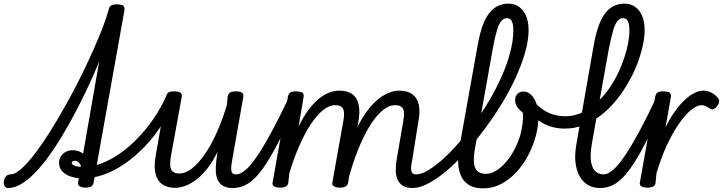

<svg xmlns="http://www.w3.org/2000/svg" viewBox="-142 -1018 3979 1057"><path d="M-97 17Q-111 17 -117 5.5Q-123 -6 -121 -20.5Q-119 -35 -109.5 -46.5Q-100 -58 -84 -58Q-63 -58 -34.5 -80.5Q-6 -103 27.5 -143.5Q61 -184 97 -237.5Q133 -291 170.5 -354Q208 -417 244.5 -484Q281 -551 314 -619Q347 -687 375 -750Q403 -813 424 -868Q445 -923 456 -964Q460 -982 470 -988Q480 -994 500 -994Q528 -994 537 -986Q546 -978 543 -961L373 -11Q371 2 360.5 8.5Q350 15 328 15Q309 15 297 8Q285 1 288 -15L404 -679Q369 -594 328.5 -509.5Q288 -425 245 -347.5Q202 -270 158 -203.5Q114 -137 70 -87.5Q26 -38 -16 -10.5Q-58 17 -97 17Z M315 -36Q281 -36 251 -45Q221 -54 202 -73.5Q183 -93 183 -122Q183 -151 204.5 -171Q226 -191 258 -191Q284 -191 305 -179Q326 -167 336.5 -148Q347 -129 344 -105L302 -89Q305 -104 299.5 -113.5Q294 -123 285.5 -128Q277 -133 268 -133Q253 -133 253 -121Q253 -112 268.5 -105.5Q284 -99 319 -99Q364 -99 414 -117.5Q464 -136 514.5 -170.5Q565 -205 612.5 -253.5Q660 -302 702 -362.5Q744 -423 775 -493Q778 -500 782.5 -504Q787 -508 801 -509Q819 -509 825.5 -502.5Q832 -496 825 -482Q796 -404 752.5 -336Q709 -268 656.5 -213Q604 -158 546.5 -118Q489 -78 430 -57Q371 -36 315 -36Z M821 16Q780 16 752 -3Q724 -22 714 -62.5Q704 -103 716 -166L772 -486Q776 -503 785.5 -509Q795 -515 815 -515Q842 -515 852 -507Q862 -499 858 -482L799 -158Q794 -130 795 -108.5Q796 -87 807.5 -75Q819 -63 845 -63Q880 -63 916 -91.5Q952 -120 987 -171Q1022 -222 1053 -292Q1084 -362 1108 -444L1111 -486Q1115 -503 1125 -509Q1135 -515 1155 -515Q1182 -515 1191.5 -507Q1201 -499 1197 -482L1137 -141Q1128 -94 1132 -76Q1136 -58 1157 -58Q1171 -58 1178 -46.5Q1185 -35 1183.5 -20.5Q1182 -6 1171 5.5Q1160 17 1139 17Q1106 17 1086 5Q1066 -7 1056.5 -27.5Q1047 -48 1046 -75.5Q1045 -103 1049 -135L1055 -181Q1030 -130 1001.5 -93Q973 -56 942.5 -32Q912 -8 881 4Q850 16 821 16Z M1140 17Q1126 17 1119 5.5Q1112 -6 1113.5 -20.5Q1115 -35 1126 -46.5Q1137 -58 1158 -58Q1180 -58 1207 -80Q1234 -102 1269 -152Q1304 -202 1349.5 -285.5Q1395 -369 1454 -493Q1461 -506 1475 -506Q1489 -506 1499 -496.5Q1509 -487 1503 -474Q1441 -333 1392.5 -238.5Q1344 -144 1303.5 -88Q1263 -32 1224 -7.5Q1185 17 1140 17Z M2129 17Q2096 17 2076.5 5Q2057 -7 2047.5 -27.5Q2038 -48 2037 -75.5Q2036 -103 2041 -135L2078 -351Q2083 -378 2082 -397.5Q2081 -417 2070 -428Q2059 -439 2032 -439Q1998 -439 1962 -408.5Q1926 -378 1892 -322Q1858 -266 1828.5 -192Q1799 -118 1776 -32L1739 -31Q1761 -157 1796 -249Q1831 -341 1874.5 -401Q1918 -461 1965 -490Q2012 -519 2056 -519Q2102 -519 2129 -498.5Q2156 -478 2164 -439Q2172 -400 2160 -342L2128 -141Q2118 -94 2122.5 -76Q2127 -58 2148 -58Q2162 -58 2169 -46.5Q2176 -35 2174 -20.5Q2172 -6 2161 5.5Q2150 17 2129 17ZM1399 15Q1380 15 1367.5 8Q1355 1 1359 -15L1443 -486Q1447 -503 1456.5 -509Q1466 -515 1486 -515Q1513 -515 1523 -507Q1533 -499 1529 -482L1502 -322Q1527 -373 1554.5 -410.5Q1582 -448 1610.5 -472Q1639 -496 1668.5 -507.5Q1698 -519 1726 -519Q1772 -519 1798.5 -499Q1825 -479 1833 -439.5Q1841 -400 1830 -342L1774 -11Q1771 2 1760.5 8.5Q1750 15 1728 15Q1709 15 1696.5 8Q1684 1 1688 -15L1748 -351Q1753 -378 1752 -397.5Q1751 -417 1740 -428Q1729 -439 1702 -439Q1670 -439 1635.5 -411Q1601 -383 1568 -332.5Q1535 -282 1505 -213.5Q1475 -145 1451 -65L1445 -11Q1443 2 1432 8.5Q1421 15 1399 15Z M2130 17Q2111 17 2104.5 5.5Q2098 -6 2102 -20.5Q2106 -35 2118 -46.5Q2130 -58 2149 -58Q2176 -58 2213 -79.5Q2250 -101 2293 -139Q2336 -177 2381 -228.5Q2426 -280 2470 -340.5Q2514 -401 2552.5 -466.5Q2591 -532 2620.5 -599Q2650 -666 2667 -730.5Q2684 -795 2684 -852Q2684 -871 2696.5 -880.5Q2709 -890 2726 -890Q2743 -890 2755.5 -880.5Q2768 -871 2768 -852Q2768 -803 2753 -745Q2738 -687 2711.5 -624Q2685 -561 2649 -496.5Q2613 -432 2570 -369Q2527 -306 2480.5 -249Q2434 -192 2387 -143.5Q2340 -95 2293.5 -59Q2247 -23 2205.5 -3Q2164 17 2130 17Z M2518 19Q2473 19 2443.5 2.5Q2414 -14 2399 -43.5Q2384 -73 2381 -112Q2378 -151 2385 -196L2488 -771Q2509 -890 2550 -944Q2591 -998 2657 -998Q2691 -998 2716 -980Q2741 -962 2754.5 -929.5Q2768 -897 2768 -852Q2768 -833 2755.5 -824Q2743 -815 2726 -815Q2709 -815 2696.5 -824Q2684 -833 2684 -852Q2684 -873 2680.5 -887.5Q2677 -902 2669.5 -910Q2662 -918 2648 -918Q2632 -918 2618.5 -903Q2605 -888 2594 -852Q2583 -816 2571 -751L2472 -196Q2467 -167 2466.5 -143Q2466 -119 2471.5 -100.5Q2477 -82 2492 -71.5Q2507 -61 2534 -61Q2559 -61 2584.5 -75.5Q2610 -90 2633.5 -114.5Q2657 -139 2676.5 -171Q2696 -203 2710 -238.5Q2724 -274 2730 -309Q2733 -324 2735 -339Q2737 -354 2737.5 -369Q2738 -384 2736 -398Q2713 -416 2703.5 -432Q2694 -448 2694 -467Q2694 -490 2707.5 -502Q2721 -514 2740 -514Q2757 -514 2771.5 -504.5Q2786 -495 2797.5 -476.5Q2809 -458 2815.5 -432Q2822 -406 2822 -373Q2822 -323 2807.5 -269Q2793 -215 2766 -163.5Q2739 -112 2701.5 -71Q2664 -30 2617.5 -5.5Q2571 19 2518 19Z M2967 -310Q2926 -310 2889.5 -321.5Q2853 -333 2821 -356Q2789 -379 2760 -412Q2751 -424 2752.5 -435.5Q2754 -447 2762.5 -455Q2771 -463 2781.5 -464Q2792 -465 2801 -455Q2825 -429 2852 -411.5Q2879 -394 2909.5 -386Q2940 -378 2971 -378Q3009 -378 3044.5 -391Q3080 -404 3112 -427.5Q3144 -451 3172 -481.5Q3200 -512 3223.5 -548.5Q3247 -585 3265 -624.5Q3283 -664 3296 -704Q3309 -744 3316 -781.5Q3323 -819 3323 -852Q3323 -867 3335.5 -874.5Q3348 -882 3365 -882Q3382 -882 3394.5 -874.5Q3407 -867 3407 -852Q3407 -819 3399 -778Q3391 -737 3376 -692.5Q3361 -648 3338 -602.5Q3315 -557 3286.5 -514.5Q3258 -472 3223 -435Q3188 -398 3148 -370Q3108 -342 3062.5 -326Q3017 -310 2967 -310Z M3162 17Q3109 17 3075 -14.5Q3041 -46 3029.5 -102.5Q3018 -159 3033 -235L3127 -771Q3148 -890 3189 -944Q3230 -998 3296 -998Q3330 -998 3355 -980Q3380 -962 3393.5 -929.5Q3407 -897 3407 -852Q3407 -833 3394.5 -824Q3382 -815 3365 -815Q3348 -815 3335.5 -824Q3323 -833 3323 -852Q3323 -873 3319.5 -887.5Q3316 -902 3308.5 -910Q3301 -918 3287 -918Q3271 -918 3258 -903Q3245 -888 3234 -852Q3223 -816 3210 -751L3117 -231Q3106 -169 3111.5 -130.5Q3117 -92 3135.5 -75Q3154 -58 3181 -58Q3195 -58 3202 -46.5Q3209 -35 3207 -20.5Q3205 -6 3194 5.5Q3183 17 3162 17Z M3163 17Q3149 17 3142 5.5Q3135 -6 3136.5 -20.5Q3138 -35 3149 -46.5Q3160 -58 3181 -58Q3203 -58 3230 -80Q3257 -102 3292 -152Q3327 -202 3372.5 -285.5Q3418 -369 3477 -493Q3484 -506 3498 -506Q3512 -506 3522 -496.5Q3532 -487 3526 -474Q3464 -333 3415.5 -238.5Q3367 -144 3326.5 -88Q3286 -32 3247 -7.5Q3208 17 3163 17Z M3421 15Q3402 15 3389.5 8Q3377 1 3381 -15L3465 -486Q3469 -503 3478.5 -509Q3488 -515 3508 -515Q3535 -515 3545 -507Q3555 -499 3551 -482L3522 -317Q3547 -368 3574.5 -406Q3602 -444 3629 -469Q3656 -494 3681.5 -506.5Q3707 -519 3729 -519Q3755 -519 3777.5 -506.5Q3800 -494 3812 -476Q3819 -467 3817 -456Q3815 -445 3806 -434Q3796 -421 3785.5 -417Q3775 -413 3766 -421Q3755 -428 3743.5 -433.5Q3732 -439 3719 -439Q3694 -439 3661 -411.5Q3628 -384 3593.5 -333.5Q3559 -283 3527.5 -214.5Q3496 -146 3472 -64L3467 -11Q3465 2 3454 8.5Q3443 15 3421 15Z"/></svg>

Font: Playwrite DE VA
Style: Regular
Weight: 400
Designer: Veronika Burian, José Scaglione
Foundry: TypeTogether
Version: Version 1.002